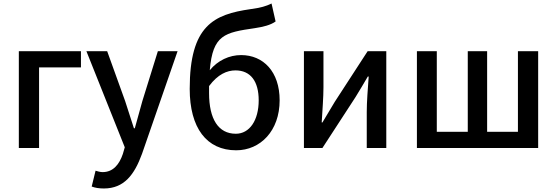

<svg xmlns="http://www.w3.org/2000/svg" viewBox="-20 -841 3164 1091"><path d="M87 0H202V-458H440V-550H87Z M570 230C686 230 744 151 787 33L989 -550H877L789 -267C775 -217 760 -162 746 -112H741C724 -163 707 -218 691 -267L589 -550H471L689 -4L678 34C658 93 623 137 563 137C549 137 533 132 523 129L501 219C520 226 542 230 570 230Z M1322 13C1460 13 1569 -98 1569 -271C1569 -434 1476 -528 1350 -528C1283 -528 1218 -498 1172 -442C1189 -644 1257 -656 1428 -681C1474 -688 1517 -698 1546 -719L1523 -821C1489 -805 1466 -798 1403 -789C1195 -759 1058 -696 1058 -336C1058 -114 1154 13 1322 13ZM1168 -312V-352C1218 -419 1270 -441 1318 -441C1403 -441 1450 -380 1450 -271C1450 -157 1398 -81 1320 -81C1221 -81 1168 -164 1168 -312Z M1707 0H1812L2000 -289C2020 -321 2050 -372 2070 -406H2075C2070 -335 2064 -262 2064 -205V0H2175V-550H2069L1882 -262C1863 -229 1831 -178 1812 -145H1808C1812 -215 1818 -288 1818 -345V-550H1707Z M2349 0H3038V-550H2923V-92H2748V-550H2638V-92H2462V-550H2349Z"/></svg>

Font: Noto Sans JP Medium
Style: Regular
Weight: 500
Designer: Ryoko NISHIZUKA  (kana, bopomofo & ideographs); Paul D. Hunt (Latin, Greek & Cyrillic); Sandoll Communications , Soo-you
Foundry: Adobe
Version: Version 2.002;hotconv 1.0.116;makeotfexe 2.5.65601